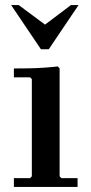

<svg xmlns="http://www.w3.org/2000/svg" viewBox="-20 -740 362 760"><path d="M223 -35H287V0H35V-35H99L106 -42V-427L99 -434H35V-469Q61 -469 91.5 -469.5Q122 -470 152.5 -472Q183 -474 209 -477L216 -469V-42ZM142 -545 24 -720H54L194 -616H123L261 -720H291L173 -545Z"/></svg>

Font: Brygada 1918 SemiBold
Style: Regular
Weight: 600
Designer: Mateusz Machalski | Borys Kosmynka | Przemek Hoffer
Foundry: NIEPODLEGLA 2018
Version: Version 3.006